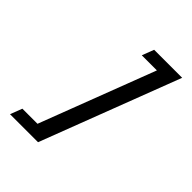

<svg xmlns="http://www.w3.org/2000/svg" viewBox="-231 -791 1078 1078"><g transform="rotate(45 308.5 -252.0)"><path d="M186.2 91H66.2L39 162H261.5L578 -666H355.5L328.3 -595H448.3Z"/></g></svg>

Font: Din Kursivschrift
Style: Extended Italic
Weight: 400
Version: Version 1.089